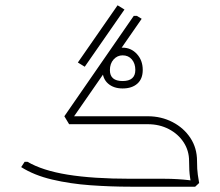

<svg xmlns="http://www.w3.org/2000/svg" viewBox="-20 -705 832 725"><path d="M248 -249 223 -266 485 -645H497L515 -634ZM473 0Q398 0 321.5 -5.5Q245 -11 177 -27Q109 -43 60 -74L73 -94H84Q140 -61 235.5 -45.5Q331 -30 473 -30H505V0ZM505 0V-30H601Q626 -30 650.5 -28.5Q675 -27 691 -25Q707 -23 707 -23V0ZM694 -97Q694 -136 673.5 -167.5Q653 -199 617.5 -217.5Q582 -236 538 -236H472V-247L474 -266H538Q589 -266 631.5 -244Q674 -222 699 -184Q724 -146 724 -97ZM703 0Q701 -13 697.5 -36Q694 -59 694 -97H724Q724 -64 727 -45Q730 -26 732 -14L717 0ZM241 -236 223 -266H536V-236ZM300 -453 274 -469 424 -685 450 -669ZM443 -371Q409 -371 388 -389.5Q367 -408 367 -441Q367 -476 389 -500.5Q411 -525 443 -525Q475 -525 497 -501Q519 -477 519 -441Q519 -407 498.5 -389Q478 -371 443 -371ZM443 -399Q491 -399 491 -441Q491 -465 478 -480.5Q465 -496 443 -496Q423 -496 409 -480.5Q395 -465 395 -440Q395 -399 443 -399Z"/></svg>

Font: Fustat ExtraLight
Style: Regular
Weight: 250
Designer: Mohamed Gaber, Khaled Hosny, Laura Garcia Mut
Foundry: Kief Type Foundry, Alif Type Foundry, Hard Type Foundry
Version: Version 1.007